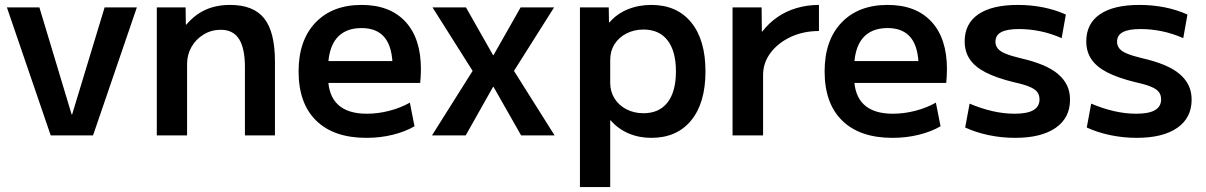

<svg xmlns="http://www.w3.org/2000/svg" viewBox="-20 -550 4898 780"><path d="M186 0 8 -520H140L271 -85H273L405 -520H536L358 0Z M617 0V-520H734L735 -450H737Q772 -491 815.5 -510.5Q859 -530 915 -530Q1010 -530 1053.5 -475Q1097 -420 1097 -300V0H975V-277Q975 -354 951 -391.5Q927 -429 877 -429Q839 -429 807.5 -410Q776 -391 758 -359.5Q740 -328 740 -290V0Z M1469 10Q1336 10 1264.5 -60Q1193 -130 1193 -260Q1193 -386 1261.5 -458Q1330 -530 1449 -530Q1564 -530 1627 -462Q1690 -394 1690 -269Q1690 -255 1689 -238Q1688 -221 1687 -213H1261V-302H1593L1575 -275Q1575 -357 1543.5 -396.5Q1512 -436 1449 -436Q1382 -436 1347.5 -394.5Q1313 -353 1313 -272V-237Q1313 -163 1352.5 -125.5Q1392 -88 1470 -88Q1516 -88 1562 -100Q1608 -112 1645 -133L1664 -37Q1626 -15 1575.5 -2.5Q1525 10 1469 10Z M1735 0 1900 -262 1737 -520H1873L1983 -326H1985L2095 -520H2231L2068 -262L2233 0H2097L1985 -197H1983L1872 0Z M2626 -530Q2730 -530 2788 -459Q2846 -388 2846 -260Q2846 -132 2788 -61Q2730 10 2626 10Q2575 10 2532.5 -8.5Q2490 -27 2461 -61H2459V210H2336V-520H2453L2454 -459H2456Q2486 -494 2530 -512Q2574 -530 2626 -530ZM2594 -430Q2556 -430 2525 -414Q2494 -398 2476.5 -370.5Q2459 -343 2459 -307V-213Q2459 -178 2476.5 -150Q2494 -122 2525 -106Q2556 -90 2594 -90Q2658 -90 2692 -134Q2726 -178 2726 -260Q2726 -342 2692 -386Q2658 -430 2594 -430Z M2956 0V-520H3074L3075 -422H3077Q3103 -456 3138.5 -480.5Q3174 -505 3217 -517.5Q3260 -530 3307 -530V-424Q3244 -424 3192.5 -400Q3141 -376 3110.5 -335.5Q3080 -295 3080 -245V0Z M3606 10Q3473 10 3401.5 -60Q3330 -130 3330 -260Q3330 -386 3398.5 -458Q3467 -530 3586 -530Q3701 -530 3764 -462Q3827 -394 3827 -269Q3827 -255 3826 -238Q3825 -221 3824 -213H3398V-302H3730L3712 -275Q3712 -357 3680.5 -396.5Q3649 -436 3586 -436Q3519 -436 3484.5 -394.5Q3450 -353 3450 -272V-237Q3450 -163 3489.5 -125.5Q3529 -88 3607 -88Q3653 -88 3699 -100Q3745 -112 3782 -133L3801 -37Q3763 -15 3712.5 -2.5Q3662 10 3606 10Z M4104 10Q4049 10 3996.5 -1Q3944 -12 3901 -32L3919 -129Q3966 -109 4012 -98.5Q4058 -88 4102 -88Q4153 -88 4178 -102.5Q4203 -117 4203 -146Q4203 -164 4194 -176Q4185 -188 4162.5 -197.5Q4140 -207 4099 -216Q4029 -233 3985 -255.5Q3941 -278 3920 -309Q3899 -340 3899 -382Q3899 -454 3954.5 -492Q4010 -530 4115 -530Q4167 -530 4216 -520.5Q4265 -511 4310 -491L4293 -395Q4250 -414 4206.5 -423Q4163 -432 4120 -432Q4071 -432 4047.5 -419.5Q4024 -407 4024 -380Q4024 -365 4033.5 -353Q4043 -341 4065 -332Q4087 -323 4124 -314Q4177 -302 4215.5 -286Q4254 -270 4278.5 -249Q4303 -228 4315 -202.5Q4327 -177 4327 -145Q4327 -71 4268.5 -30.5Q4210 10 4104 10Z M4598 10Q4543 10 4490.5 -1Q4438 -12 4395 -32L4413 -129Q4460 -109 4506 -98.5Q4552 -88 4596 -88Q4647 -88 4672 -102.5Q4697 -117 4697 -146Q4697 -164 4688 -176Q4679 -188 4656.5 -197.5Q4634 -207 4593 -216Q4523 -233 4479 -255.5Q4435 -278 4414 -309Q4393 -340 4393 -382Q4393 -454 4448.5 -492Q4504 -530 4609 -530Q4661 -530 4710 -520.5Q4759 -511 4804 -491L4787 -395Q4744 -414 4700.5 -423Q4657 -432 4614 -432Q4565 -432 4541.5 -419.5Q4518 -407 4518 -380Q4518 -365 4527.5 -353Q4537 -341 4559 -332Q4581 -323 4618 -314Q4671 -302 4709.5 -286Q4748 -270 4772.5 -249Q4797 -228 4809 -202.5Q4821 -177 4821 -145Q4821 -71 4762.5 -30.5Q4704 10 4598 10Z"/></svg>

Font: M PLUS 2 Thin SemiBold
Style: Regular
Weight: 600
Version: Version 1.001